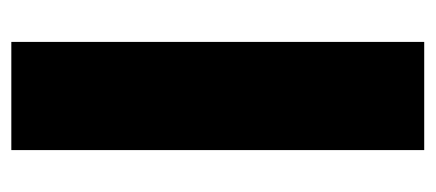

<svg xmlns="http://www.w3.org/2000/svg" viewBox="-235 -534 769 339"><g transform="rotate(-90 149.5 -364.5)"><path d="M54 -729H245V0H54Z"/></g></svg>

Font: Mona Sans Black
Style: Regular
Weight: 900
Designer: Deni Anggara
Foundry: GitHub
Version: Version 2.000